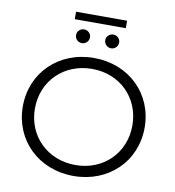

<svg xmlns="http://www.w3.org/2000/svg" viewBox="-100 -1047 1040 1141"><g transform="rotate(10 419.5 -476.0)"><path d="M266 -913H574V-958H266ZM332 -780C355 -780 374 -798 374 -822C374 -845 355 -863 332 -863C309 -863 290 -845 290 -822C290 -798 309 -780 332 -780ZM508 -780C531 -780 550 -798 550 -822C550 -845 531 -863 508 -863C486 -863 466 -845 466 -822C466 -798 486 -780 508 -780ZM420 6C630 6 787 -145 787 -350C787 -555 630 -706 420 -706C208 -706 52 -554 52 -350C52 -146 208 6 420 6ZM420 -60C251 -60 125 -183 125 -350C125 -517 251 -640 420 -640C588 -640 713 -517 713 -350C713 -183 588 -60 420 -60Z"/></g></svg>

Font: Talent
Style: Regular
Weight: 400
Designer: Mike Powis
Version: Version 1.001;hotconv 1.0.109;makeotfexe 2.5.65596